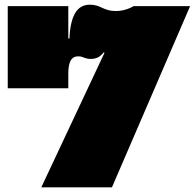

<svg xmlns="http://www.w3.org/2000/svg" viewBox="-20 -798 830 818"><path d="M790 -772 457 0H156L491 -713L549 -772ZM276 -634Q278.5 -704 299.5 -741Q320.5 -778 363 -778Q379.5 -778 392 -774Q404.5 -770 415.8 -764.5Q427 -759 440.8 -755Q454.5 -751 473 -751Q493.5 -751 513.8 -756.8Q534 -762.5 549 -772L439 -565L422 -575Q410 -560 397.2 -553.5Q384.5 -547 367 -547Q357.5 -547 351 -548.5Q344.5 -550 339.2 -552Q334 -554 328.8 -555.8Q323.5 -557.5 316 -558Q292 -559 281.5 -540.5Q271 -522 271 -485L241 -634ZM271 -772V-422H13V-772Z"/></svg>

Font: Hepta Slab Black
Style: Regular
Weight: 900
Designer: Michael LaGattuta
Foundry: Michael LaGattuta
Version: Version 1.102